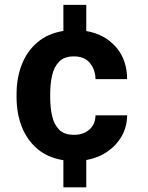

<svg xmlns="http://www.w3.org/2000/svg" viewBox="-20 -664 617 803"><path d="M290 -100.1Q329.1 -100.1 354 -122.3Q378.9 -144.5 379.4 -181.6H511.7Q511.2 -133.3 489 -94.5Q466.8 -55.7 428.5 -29.5Q390.1 -3.4 340.8 5.4V119.6H245.1V5.9Q179.7 -4.4 136.2 -41.5Q92.8 -78.6 71 -134.3Q49.3 -189.9 49.3 -256.8V-271Q49.3 -337.9 71 -393.8Q92.8 -449.7 136.2 -486.8Q179.7 -523.9 245.1 -534.7V-643.6H340.8V-534.2Q417.5 -521 464.4 -468Q511.2 -415 511.7 -333H379.4Q378.9 -372.6 356 -400.4Q333 -428.2 289.6 -428.2Q248.5 -428.2 227.1 -406Q205.6 -383.8 197.8 -347.9Q189.9 -312 189.9 -271V-256.8Q189.9 -215.3 197.8 -179.7Q205.6 -144 227.1 -122.1Q248.5 -100.1 290 -100.1Z"/></svg>

Font: Vazirmatn UI
Style: Bold
Weight: 700
Designer: Saber Rastikerdar
Foundry: Saber Rastikerdar
Version: Version 33.003